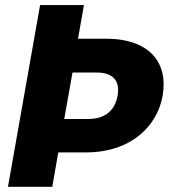

<svg xmlns="http://www.w3.org/2000/svg" viewBox="-20 -722 664 742"><path d="M228.2 -262.2 260.2 -441.7H352.9C421.3 -441.7 443.8 -405.8 434.5 -351.7C424.6 -298.1 389.3 -262.2 320.9 -262.2ZM608.5 -351.7C630.6 -477.4 560.9 -572.4 389 -572.4H281.5L304.4 -702.3H134.9L10.8 0H181.9L205.3 -133H311.2C490.7 -133 588.4 -238.4 608.5 -351.7Z"/></svg>

Font: Poppins Devanagari Thin
Style: Italic
Weight: 100
Italic angle: -10°
Designer: Ninad Kale (Devanagari), Jonny Pinhorn (Latin)
Foundry: Indian Type Foundry
Version: 4.005